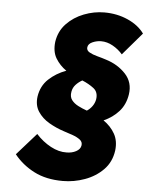

<svg xmlns="http://www.w3.org/2000/svg" viewBox="-53 -769 668 835"><g transform="rotate(5 281.0 -351.0)"><path d="M299 -421Q328 -409 349.5 -392.5Q371 -376 366 -344Q363 -328 353.5 -314.5Q344 -301 330 -292Q310 -299 291.5 -308.5Q273 -318 262.5 -332Q252 -346 256 -368Q259 -386 271 -399Q283 -412 299 -421ZM124 -172 39 -76Q74 -32 126.5 -5Q179 22 252 22Q301 22 348 5Q395 -12 428 -45.5Q461 -79 468 -130Q473 -172 455.5 -203Q438 -234 406 -256Q445 -273 472 -303Q499 -333 506 -378Q514 -431 480 -467.5Q446 -504 394 -520Q376 -526 355 -531.5Q334 -537 320 -545Q306 -553 308 -567Q310 -582 328.5 -590Q347 -598 366 -598Q392 -598 417 -584Q442 -570 460 -549L544 -647Q519 -682 472 -703Q425 -724 369 -724Q324 -724 280 -707Q236 -690 205 -657.5Q174 -625 167 -578Q162 -535 179.5 -506Q197 -477 226 -457Q182 -441 150 -411Q118 -381 111 -334Q106 -296 124 -268.5Q142 -241 173 -223Q204 -205 238 -194Q257 -188 277 -181Q297 -174 310 -164Q323 -154 320 -138Q317 -122 299 -112.5Q281 -103 258 -103Q224 -102 188.5 -121Q153 -140 124 -172Z"/></g></svg>

Font: Jost* 700 Bold Italic
Style: Bold Italic
Weight: 700
Italic angle: -10°
Version: Version 3.200; ttfautohint (v0.97) -l 8 -r 50 -G 200 -x 14 -